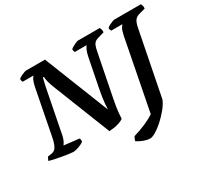

<svg xmlns="http://www.w3.org/2000/svg" viewBox="-184 -969 1541 1435"><g transform="rotate(-30 586.0 -252.0)"><path d="M186 0Q176 0 150.5 -3.5Q125 -7 93.5 -12.5Q62 -18 33.5 -24Q5 -30 -11 -35Q-8 -44 -3.5 -53Q1 -62 5 -66L35 -70Q53 -73 65 -82.5Q77 -92 87 -116Q97 -140 105 -184L179 -565Q186 -600 196 -620Q206 -640 213 -644H119Q117 -648 114.5 -655.5Q112 -663 113 -672Q120 -679 134.5 -686.5Q149 -694 163 -699Q177 -704 182 -704H346L567 -146Q568 -174 570.5 -199Q573 -224 577 -250Q581 -276 587 -308L637 -561Q644 -595 654 -616.5Q664 -638 671 -642H567Q565 -646 563 -653Q561 -660 561 -669Q568 -676 582.5 -684Q597 -692 611 -698Q625 -704 630 -704H819Q821 -700 825 -689Q829 -678 827 -662L782 -649Q760 -644 747 -634.5Q734 -625 726.5 -606.5Q719 -588 713 -554L642 -195Q629 -128 625 -88.5Q621 -49 621 -34Q606 -23 583.5 -15.5Q561 -8 538 -4.5Q515 -1 496 0L303 -488Q287 -527 280.5 -555Q274 -583 275 -596H266Q265 -593 263 -585Q261 -577 258 -564Q255 -551 250 -530L175 -147Q169 -120 160 -103Q151 -86 145 -79L275 -64Q278 -60 279.5 -51.5Q281 -43 280 -35Q261 -20 231.5 -10Q202 0 186 0ZM734 200Q718 200 697.5 194.5Q677 189 657.5 179.5Q638 170 625 161Q628 149 632.5 140Q637 131 640 126Q697 109 745.5 88Q794 67 827 44L945 -563Q954 -607 965 -624Q976 -641 979 -644H883Q880 -648 877.5 -655.5Q875 -663 876 -671Q884 -679 898 -686.5Q912 -694 925.5 -699Q939 -704 945 -704H1174Q1176 -699 1180 -688.5Q1184 -678 1182 -662L1134 -649Q1102 -641 1088.5 -622Q1075 -603 1067 -563L957 -5Q941 31 911 67Q881 103 847 133.5Q813 164 782.5 182Q752 200 734 200Z"/></g></svg>

Font: Texturina Medium 12pt
Style: Bold Italic
Weight: 700
Italic angle: -11°
Version: Version 1.002